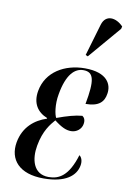

<svg xmlns="http://www.w3.org/2000/svg" viewBox="-91 -859 615 923"><g transform="rotate(10 217.0 -397.0)"><path d="M296 -605 431 -763 434 -775C399 -812 347 -819 331 -766L285 -610ZM188 10C295 10 344 -31 353 -82C357 -103 351 -122 339 -130C307 -25 262 -1 211 -1C135 -1 119 -74 131 -140C144 -215 176 -252 196 -275C233 -246 256 -237 279 -237C306 -237 329 -256 333 -281C337 -303 328 -314 320 -319C286 -316 247 -305 198 -287C190 -300 180 -349 190 -402C207 -500 245 -536 287 -536C339 -536 347 -496 325 -378C390 -378 414 -404 420 -444C428 -489 404 -546 293 -546C195 -546 107 -496 90 -400C79 -338 107 -298 155 -279V-276C97 -257 45 -216 31 -139C16 -53 69 10 188 10Z"/></g></svg>

Font: Noto Serif Display ExtraCondensed Medium
Style: Italic
Weight: 500
Width: 2
Italic angle: -12°
Designer: Monotype Design Team
Foundry: Monotype Imaging Inc.
Version: Version 2.009